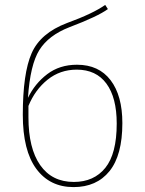

<svg xmlns="http://www.w3.org/2000/svg" viewBox="-20 -753 592 783"><path d="M281 -11Q363 -11 409.5 -68.5Q456 -126 456 -249Q456 -355 414 -412Q372 -469 293 -469Q225 -469 174 -428Q123 -387 96 -321V-283V-275Q96 -148 144 -79.5Q192 -11 281 -11ZM294 -489Q383 -489 431 -426Q479 -363 479 -251Q479 -120 426.5 -55Q374 10 280 10Q183 10 128 -64.5Q73 -139 73 -285Q73 -454 109 -536Q145 -618 253 -659Q360 -698 409 -733L420 -716Q379 -686 263 -642Q178 -609 140.5 -549Q103 -489 94 -354Q122 -412 172.5 -450.5Q223 -489 294 -489Z"/></svg>

Font: FiraSans
Style: Regular
Weight: 150
Designer: Carrois Corporate & Edenspiekermann AG
Foundry: Carrois Corporate GbR & Edenspiekermann AG
Version: Version 3.106;PS 003.106;hotconv 1.0.70;makeotf.lib2.5.58329